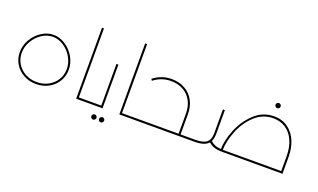

<svg xmlns="http://www.w3.org/2000/svg" viewBox="-85 -1207 3025 1827"><g transform="rotate(20 1427.5 -293.5)"><path d="M40 -234Q40 -302 75.5 -363Q111 -424 168.5 -461Q226 -498 288 -498Q350 -498 407.5 -461Q465 -424 500.5 -363Q536 -302 536 -234Q536 -169 503.5 -115.5Q471 -62 414.5 -31Q358 0 288 0Q218 0 161.5 -31Q105 -62 72.5 -115.5Q40 -169 40 -234ZM516 -234Q516 -296 483.5 -352.5Q451 -409 398 -443.5Q345 -478 288 -478Q231 -478 178 -443.5Q125 -409 92.5 -352.5Q60 -296 60 -234Q60 -174 90 -125Q120 -76 172 -48Q224 -20 288 -20Q352 -20 404 -48Q456 -76 486 -125Q516 -174 516 -234Z M825 -10Q825 -5 821.5 -2.5Q818 0 805 0H696V-719H716V-20H805Q818 -20 821.5 -17.5Q825 -15 825 -10Z M963 -442V0H805Q792 0 788.5 -2.5Q785 -5 785 -10Q785 -15 788.5 -17.5Q792 -20 805 -20H943V-442ZM966 106Q966 95 974 87.5Q982 80 992 80Q1003 80 1010.5 87.5Q1018 95 1018 106Q1018 116 1010.5 124Q1003 132 992 132Q982 132 974 124Q966 116 966 106ZM888 106Q888 95 896 87.5Q904 80 914 80Q925 80 932.5 87.5Q940 95 940 106Q940 116 932.5 124Q925 132 914 132Q904 132 896 124Q888 116 888 106Z M1262 -10Q1262 -5 1258.5 -2.5Q1255 0 1242 0H1133V-719H1153V-20H1242Q1255 -20 1258.5 -17.5Q1262 -15 1262 -10Z M1900 -10Q1900 -5 1896.5 -2.5Q1893 0 1880 0H1242Q1229 0 1225.5 -2.5Q1222 -5 1222 -10Q1222 -15 1225.5 -17.5Q1229 -20 1242 -20H1726V-223Q1726 -297 1696.5 -352Q1667 -407 1613 -437Q1559 -467 1488 -467Q1392 -467 1314 -406L1304 -423Q1386 -487 1488 -487Q1565 -487 1623.5 -454Q1682 -421 1714 -361.5Q1746 -302 1746 -223V-20H1880Q1893 -20 1896.5 -17.5Q1900 -15 1900 -10Z M2785 -173V0H2173Q2125 0 2092.5 -11Q2060 -22 2035 -45Q1997 0 1896 0H1880Q1867 0 1863.5 -2.5Q1860 -5 1860 -10Q1860 -15 1863.5 -17.5Q1867 -20 1880 -20H1896Q1975 -20 2009 -48Q2043 -76 2043 -142V-382H2063V-142Q2063 -94 2047 -63Q2067 -44 2092.5 -33.5Q2118 -23 2154 -21Q2155 -111 2200 -221Q2245 -331 2329 -409Q2413 -487 2526 -487Q2608 -487 2666.5 -444.5Q2725 -402 2755 -330.5Q2785 -259 2785 -173ZM2765 -20V-173Q2765 -260 2735.5 -327Q2706 -394 2651.5 -430.5Q2597 -467 2524 -467Q2418 -467 2338.5 -393Q2259 -319 2217 -213.5Q2175 -108 2174 -20ZM2498 -595Q2498 -606 2506 -613.5Q2514 -621 2524 -621Q2535 -621 2542.5 -613.5Q2550 -606 2550 -595Q2550 -585 2542.5 -577Q2535 -569 2524 -569Q2514 -569 2506 -577Q2498 -585 2498 -595Z"/></g></svg>

Font: Montserrat-Arabic Thin
Style: Regular
Weight: 250
Designer: Mohamed Gaber
Foundry: Kief Type Foundry
Version: Version 5.008